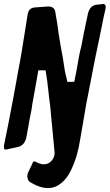

<svg xmlns="http://www.w3.org/2000/svg" viewBox="-66 -766 558 977"><path d="M91 163Q73 154 73 130Q73 120 77 112L98 68Q102 55 108 55Q114 55 127 63Q143 70 157 70Q181 70 196.5 52Q212 34 212 12L189 -230Q183 -272 181 -296Q177 -336 174 -356L166 -408H129L120 -356Q107 -283 98 -234Q95 -206 89 -181L87 -172Q84 -154 77.5 -118.5Q71 -83 68 -66Q59 -26 25 -18L-31 -6Q-34 -5 -39 -5Q-46 -5 -46 -17V-25L-26 -123L1 -264Q7 -296 10 -313Q12 -324 16.5 -348.5Q21 -373 23 -386Q45 -497 65 -632V-631Q68 -651 74 -689Q79 -726 111 -728H110L178 -733H180Q213 -733 216 -701Q228 -635 232 -597L243 -530Q255 -470 264 -405L277 -349L312 -350L323 -405Q337 -492 348 -531L360 -595L382 -699Q392 -737 425 -742L454 -745Q455 -745 458 -746H460Q472 -744 472 -731Q472 -725 471 -722Q467 -705 459.5 -670Q452 -635 449 -617Q446 -600 435 -550Q424 -500 419 -473L372 -232Q358 -154 354 -126Q352 -114 351 -109Q349 -99 342 -57Q336 -17 325 22Q314 61 295 101Q276 141 245.5 166Q215 191 178 191Q138 191 91 163Z"/></svg>

Font: Bangerz Fix
Style: Regular
Weight: 400
Designer: vernon adams
Foundry: Vernon Adams
Version: Version 2.10;December 28, 2023;FontCreator 13.0.0.2683 64-bi